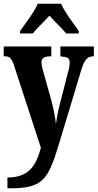

<svg xmlns="http://www.w3.org/2000/svg" viewBox="-22 -786 525 1033"><path d="M86 -619V-606H155C174 -632 218 -672 244 -702C268 -674 317 -628 334 -606H402V-619C376 -657 325 -721 307 -766H181C163 -721 112 -657 86 -619ZM18 169V227H35C207 227 237 180 293 -4L416 -412C432 -465 450 -483 480 -483H483V-536H303V-483L307 -482C339 -480 353 -475 353 -450C353 -434 348 -409 343 -394L295 -206C288 -178 283 -150 279 -118C276 -146 269 -190 256 -239L212 -397C206 -417 201 -435 201 -450C201 -471 214 -483 250 -483H254V-536H-2V-483H3C28 -483 39 -476 53 -435L198 9C172 105 134 169 18 169Z"/></svg>

Font: Noto Serif Bengali ExtraCondensed ExtraBold
Style: Regular
Weight: 800
Width: 2
Designer: Juan Bruce, Universal Thirst, Indian Type Foundry and the Monotype Design Team.
Foundry: Monotype Imaging Inc.
Version: Version 2.003